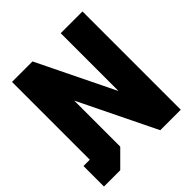

<svg xmlns="http://www.w3.org/2000/svg" viewBox="-194 -834 967 967"><g transform="rotate(-45 290.0 -350.0)"><path d="M-4 0V-146H41V-700H187L388 -288V-700H543V0H397L196 -412V-84L112 0Z"/></g></svg>

Font: Tektur SemiCondensed
Style: Bold
Weight: 700
Width: 4
Designer: Adam Jagosz
Foundry: Adam Jagosz
Version: Version 1.005;gftools[0.9.30]